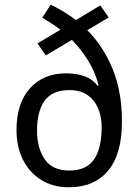

<svg xmlns="http://www.w3.org/2000/svg" viewBox="-20 -784 587 814"><path d="M195 -764Q222 -751 249.5 -734.5Q277 -718 302 -699L405 -761L441 -710L350 -656Q418 -588 457.5 -491.5Q497 -395 497 -269Q497 -130 438 -60Q379 10 272 10Q205 10 155 -21Q105 -52 77.5 -106.5Q50 -161 50 -233Q50 -346 107 -409.5Q164 -473 260 -473Q305 -473 339 -460.5Q373 -448 394 -420L398 -422Q384 -478 354 -526.5Q324 -575 285 -615L174 -549L139 -600L236 -658Q218 -672 198.5 -684.5Q179 -697 159 -709ZM274 -402Q203 -402 170 -358Q137 -314 137 -230Q137 -157 169.5 -109Q202 -61 274 -61Q346 -61 378.5 -108Q411 -155 411 -246Q411 -289 396 -324.5Q381 -360 351 -381Q321 -402 274 -402Z"/></svg>

Font: Noto Sans Tamil SemiCondensed
Style: Regular
Weight: 400
Width: 4
Designer: Jelle Bosma - Monotype Design Team
Foundry: Monotype Imaging Inc.
Version: Version 2.004; ttfautohint (v1.8.4.7-5d5b)